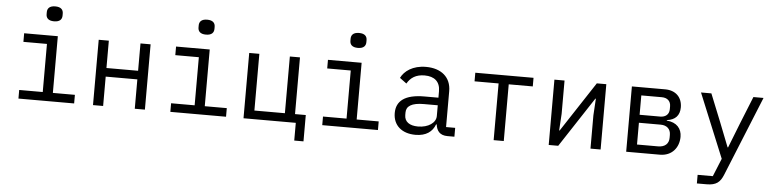

<svg xmlns="http://www.w3.org/2000/svg" viewBox="-52 -1029 6103 1511"><g transform="rotate(5 3000.0 -274.0)"><path d="M332 -630C378 -630 395 -652 395 -681V-697C395 -726 378 -748 332 -748C286 -748 269 -726 269 -697V-681C269 -652 286 -630 332 -630ZM106 0H546V-68H372V-516H106V-448H292V-68H106Z M695 0H775V-232H1025V0H1105V-516H1025V-300H775V-516H695Z M1532 -630C1578 -630 1595 -652 1595 -681V-697C1595 -726 1578 -748 1532 -748C1486 -748 1469 -726 1469 -697V-681C1469 -652 1486 -630 1532 -630ZM1306 0H1746V-68H1572V-516H1306V-448H1492V-68H1306Z M2297 140H2370V-68H2285V-516H2205V-68H1964V-516H1884V0H2297Z M2732 -630C2778 -630 2795 -652 2795 -681V-697C2795 -726 2778 -748 2732 -748C2686 -748 2669 -726 2669 -697V-681C2669 -652 2686 -630 2732 -630ZM2506 0H2946V-68H2772V-516H2506V-448H2692V-68H2506Z M3550 0V-70H3478V-354C3478 -463 3401 -528 3280 -528C3175 -528 3109 -478 3083 -424L3137 -384C3164 -431 3206 -460 3275 -460C3353 -460 3398 -421 3398 -346V-295H3288C3133 -295 3066 -240 3066 -145C3066 -48 3135 12 3243 12C3327 12 3376 -25 3398 -84H3403C3409 -36 3433 0 3495 0ZM3257 -55C3191 -55 3150 -83 3150 -136V-157C3150 -207 3193 -235 3288 -235H3398V-150C3398 -97 3339 -55 3257 -55Z M3860 0H3940V-448H4130V-516H3670V-448H3860Z M4295 0H4370L4629 -395H4633L4625 -263V0H4705V-516H4630L4371 -121H4367L4375 -253V-516H4295Z M4907 0H5173C5270 0 5323 -71 5323 -154C5323 -218 5284 -266 5204 -272V-276C5270 -284 5305 -321 5305 -385C5305 -464 5254 -516 5170 -516H4907ZM4987 -64V-236H5159C5207 -236 5238 -209 5238 -162V-139C5238 -92 5207 -64 5153 -64ZM4987 -299V-452H5149C5193 -452 5220 -427 5220 -386V-364C5220 -323 5193 -299 5149 -299Z M5780 -300 5703 -104H5699L5622 -300L5535 -516H5453L5661 -10L5603 132H5483V200H5559C5637 200 5667 172 5691 113L5947 -516H5867Z"/></g></svg>

Font: IBM Plex Mono
Style: Regular
Weight: 400
Monospace: yes
Designer: Mike Abbink, Paul van der Laan, Pieter van Rosmalen
Foundry: Bold Monday
Version: Version 2.004